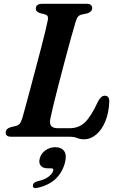

<svg xmlns="http://www.w3.org/2000/svg" viewBox="-20 -720 619 1011"><path d="M343 0H40Q22.5 0 16 -6.5Q9.5 -13 10 -23Q10.5 -42 35.5 -50L62 -56.5Q77 -60 84.2 -69.2Q91.5 -78.5 97.5 -98Q103.5 -119.5 114.8 -160.5Q126 -201.5 139.8 -253.2Q153.5 -305 168.2 -360.2Q183 -415.5 196.2 -466.5Q209.5 -517.5 219 -557Q228.5 -596.5 232 -615.5Q236.5 -638.5 218 -644L189 -651.5Q168.5 -658.5 168.5 -674Q168.5 -700 203 -700H435.5Q452.5 -700 459 -693.5Q465.5 -687 465.5 -677.5Q465.5 -667 458.2 -660.2Q451 -653.5 441 -650L409.5 -643Q398 -640.5 391.2 -632.8Q384.5 -625 379 -608Q369 -575 353.8 -520Q338.5 -465 321.5 -400.8Q304.5 -336.5 288.5 -274.8Q272.5 -213 261 -165.5Q249.5 -118 245.5 -97Q239.5 -68.5 249.5 -56.8Q259.5 -45 283 -45H347Q395.5 -45 427.8 -76.2Q460 -107.5 496 -185.5Q512 -216 531.5 -216Q556 -216 555.5 -185.5Q553.5 -127.5 535.2 -82.5Q517 -37.5 487.2 -12Q457.5 13.5 421.5 13.5Q402.5 13.5 387 6.8Q371.5 0 343 0ZM233.5 166.5Q204.5 166.5 193.8 151.5Q183 136.5 189.5 114Q196 88 219.5 71.5Q243 55 271 55Q303 55 317.8 75.5Q332.5 96 322 136.5Q308.5 188 273 221.8Q237.5 255.5 177.5 269Q153 275 153 257.5Q154 240.5 176 235Q216.5 226 236.5 209.8Q256.5 193.5 260.5 178Q263.5 166.5 249.5 166.5Z"/></svg>

Font: Fraunces 9pt S000 SemiBold
Style: Italic
Weight: 600
Italic angle: -16°
Version: Version 1.000; ttfautohint (v1.8.3)